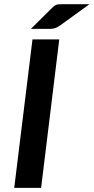

<svg xmlns="http://www.w3.org/2000/svg" viewBox="-20 -915 456 935"><path d="M180.2 0H49.3L138.2 -723.1H268.6ZM227.1 -774.4H130.4L232.4 -875.5Q249 -892.1 261.7 -893.6Q273.9 -894.5 284.2 -894.5H415.5L273.4 -791.5Q249.5 -774.4 227.1 -774.4Z"/></svg>

Font: Lato-BoldItalic
Style: Bold Italic
Weight: 700
Italic angle: -7°
Designer: Lukasz Dziedzic
Foundry: tyPoland Lukasz Dziedzic
Version: Version 1.104; Western+Polish opensource